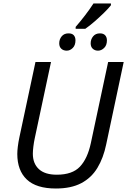

<svg xmlns="http://www.w3.org/2000/svg" viewBox="-20 -1069 728 1099"><path d="M413 -915Q439 -945 466 -980Q493 -1015 515 -1049H615V-1039Q601 -1021 576 -996.5Q551 -972 522.5 -947Q494 -922 468 -904H413ZM362 -779Q343 -779 331 -790Q319 -801 319 -821Q319 -844 333 -861Q347 -878 372 -878Q393 -878 402.5 -867Q412 -856 412 -838Q412 -810 396.5 -794.5Q381 -779 362 -779ZM541 -779Q523 -779 511 -790Q499 -801 499 -821Q499 -844 513 -861Q527 -878 552 -878Q572 -878 582 -867Q592 -856 592 -838Q592 -810 576 -794.5Q560 -779 541 -779ZM300 10Q188 10 133.5 -41.5Q79 -93 79 -188Q79 -205 82 -230Q85 -255 91 -283L183 -714H272L179 -278Q174 -255 171 -230Q168 -205 168 -189Q168 -133 202.5 -101Q237 -69 305 -69Q394 -69 437.5 -115Q481 -161 500 -250L599 -714H688L588 -243Q572 -165 537.5 -108Q503 -51 445 -20.5Q387 10 300 10Z"/></svg>

Font: Noto Sans
Style: Italic
Weight: 400
Italic angle: -12°
Designer: Monotype Design Team
Foundry: Monotype Imaging Inc.
Version: Version 2.013; ttfautohint (v1.8.4.7-5d5b)